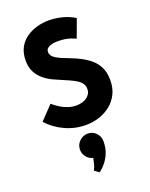

<svg xmlns="http://www.w3.org/2000/svg" viewBox="-143 -590 713 914"><g transform="rotate(-20 213.5 -132.5)"><path d="M177 232 201 249Q200 249 210 241Q220 233 233.5 216.5Q247 200 257.5 175Q268 150 268 116Q268 91 251 73.5Q234 56 210 56Q185 56 167 73.5Q149 91 149 116Q149 137 162 153Q175 169 195 174Q192 189 188.5 203.5Q185 218 177 232ZM315 -386 349 -478Q332 -490 310 -498Q288 -506 264.5 -510Q241 -514 219 -514Q188 -514 158 -505.5Q128 -497 103.5 -479.5Q79 -462 65 -435Q51 -408 51 -371Q51 -337 63.5 -313Q76 -289 96.5 -272Q117 -255 141.5 -243.5Q166 -232 190.5 -222Q215 -212 235.5 -201.5Q256 -191 268.5 -178Q281 -165 281 -145Q281 -130 274 -119Q267 -108 256 -101Q245 -94 231.5 -91Q218 -88 205 -88Q185 -88 165 -94.5Q145 -101 126.5 -112.5Q108 -124 92 -138L27 -70Q62 -31 112 -8Q162 15 217 15Q252 15 284.5 4.5Q317 -6 342.5 -26.5Q368 -47 383 -77Q398 -107 398 -147Q398 -184 385.5 -210.5Q373 -237 352 -255Q331 -273 306.5 -286Q282 -299 257 -308.5Q232 -318 211 -327Q190 -336 177.5 -347Q165 -358 165 -373Q165 -384 171.5 -390.5Q178 -397 188 -400.5Q198 -404 208.5 -405Q219 -406 228 -406Q245 -406 260.5 -403.5Q276 -401 290 -396.5Q304 -392 315 -386Z"/></g></svg>

Font: Advent Pro
Style: Regular
Weight: 400
Designer: VivaRado, Andreas Kalpakidis
Foundry: VivaRado, Andreas Kalpakidis
Version: Version 3.000